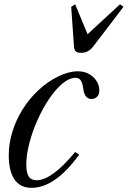

<svg xmlns="http://www.w3.org/2000/svg" viewBox="-20 -868 598 898"><path d="M128 10.5Q75 10.5 48 -28.5Q21 -67.5 21 -141.5Q21 -196 37.5 -250.5Q54 -305 85 -355.2Q116 -405.5 159.5 -446Q204 -487.5 253.2 -511Q302.5 -534.5 344 -534.5Q387 -534.5 415.8 -507.8Q444.5 -481 444.5 -444Q444.5 -426.5 434.2 -415.8Q424 -405 408 -405Q376 -405 369.5 -452Q366 -480 357.8 -492Q349.5 -504 334 -504Q304 -504 271.8 -477Q239.5 -450 209.5 -405.2Q179.5 -360.5 155.5 -306.8Q131.5 -253 117.2 -198.5Q103 -144 103 -98Q103 -61 114 -43Q125 -25 152 -25Q186.5 -25 231.8 -58Q277 -91 331.5 -157L350 -144.5Q295.5 -68.5 239.2 -29Q183 10.5 128 10.5ZM358.5 -621Q340.5 -621 333.8 -628.5Q327 -636 326 -650L313 -836L331.5 -848L389.5 -708L541.5 -848L557.5 -836L415.5 -650Q404 -635.5 390.5 -628.2Q377 -621 358.5 -621Z"/></svg>

Font: Libre Caslon Condensed
Style: Italic
Weight: 400
Italic angle: -22.583°
Designer: Pablo Impallari, Rodrigo Fuenzalida, Katja Schimmel, Ertekin Erdin
Foundry: Pablo Impallari, Rodrigo Fuenzalida
Version: Version 2.000;gftools[0.9.33]